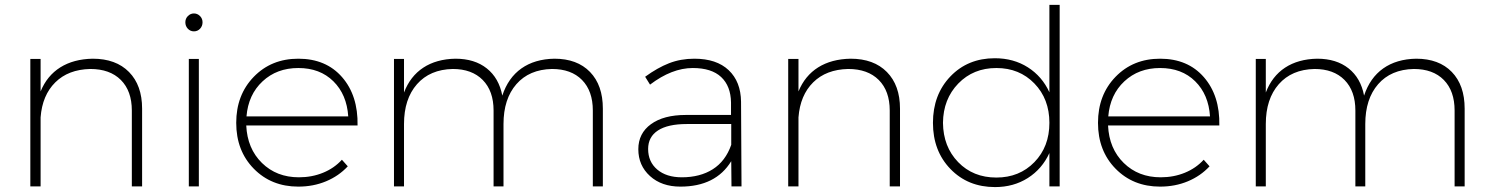

<svg xmlns="http://www.w3.org/2000/svg" viewBox="-20 -762 6095 785"><path d="M358.9 -522Q454.1 -522 507.6 -467.5Q561 -413.1 561 -317.9V0H519V-310.1Q519 -390.1 474.1 -435.1Q429.2 -480 349.1 -480Q259.3 -478 206.1 -425.3Q152.8 -372.6 146 -282.2V0H104V-521H146V-388.2Q172.4 -452.6 226.6 -486.6Q280.8 -520.5 358.9 -522Z M808.1 -670.9Q808.1 -655.3 797.9 -644.5Q787.6 -633.8 772.9 -633.8Q758.3 -633.8 748 -644.5Q737.8 -655.3 737.8 -670.9Q737.8 -686 748.3 -696.5Q758.8 -707 772.9 -707Q787.1 -707 797.6 -696.5Q808.1 -686 808.1 -670.9ZM752 -521H793V0H752Z M1199.7 -522Q1313 -522 1378.7 -446.5Q1444.3 -371.1 1441.9 -249H986.8Q991.2 -154.3 1051 -95.7Q1110.8 -37.1 1202.1 -37.1Q1255.4 -37.1 1300.8 -55.7Q1346.2 -74.2 1377.9 -108.9L1401.9 -82Q1365.2 -42.5 1313.2 -20.8Q1261.2 1 1199.7 1Q1089.4 1 1017.6 -72.3Q945.8 -145.5 945.8 -259.8Q945.8 -374 1017.6 -448Q1089.4 -522 1199.7 -522ZM987.8 -286.1H1403.8Q1397.9 -375.5 1343 -429.7Q1288.1 -483.9 1199.7 -483.9Q1111.8 -483.9 1053.5 -429.4Q995.1 -375 987.8 -286.1Z M2246.6 -522Q2339.8 -522 2392.3 -467.8Q2444.8 -413.6 2444.8 -317.9V0H2403.8V-310.1Q2403.8 -390.1 2359.6 -435.1Q2315.4 -480 2236.8 -480Q2143.6 -478 2091.1 -417.7Q2038.6 -357.4 2038.6 -254.9V0H1998V-310.1Q1998 -390.1 1953.6 -435.1Q1909.2 -480 1831.1 -480Q1737.8 -478 1684.8 -417.7Q1631.8 -357.4 1631.8 -254.9V0H1590.8V-521H1631.8V-383.8Q1657.2 -450.2 1710.7 -485.4Q1764.2 -520.5 1841.8 -522Q1920.4 -522 1970.2 -482.4Q2020 -442.9 2033.7 -371.1Q2057.6 -443.8 2111.8 -482.2Q2166 -520.5 2246.6 -522Z M3011.7 0H2970.7L2969.7 -103Q2906.2 1 2761.7 1Q2685.1 1 2637.5 -42.2Q2589.8 -85.4 2589.8 -151.9Q2589.8 -216.8 2641.6 -254.4Q2693.4 -292 2783.7 -292H2968.8V-342.8Q2967.8 -410.2 2928.5 -447Q2889.2 -483.9 2812.5 -483.9Q2727.1 -483.9 2637.7 -416L2617.7 -448.2Q2668 -484.9 2715.3 -503.4Q2762.7 -522 2818.8 -522Q2909.7 -522 2959.2 -475.1Q3008.8 -428.2 3009.8 -346.2ZM2767.6 -37.1Q2842.3 -37.1 2894.3 -70.1Q2946.3 -103 2969.7 -169.9V-254.9H2787.6Q2710.9 -254.9 2670.4 -228.8Q2629.9 -202.6 2629.9 -152.8Q2629.9 -100.6 2667.2 -68.8Q2704.6 -37.1 2767.6 -37.1Z M3457.5 -522Q3552.7 -522 3606.2 -467.5Q3659.7 -413.1 3659.7 -317.9V0H3617.7V-310.1Q3617.7 -390.1 3572.8 -435.1Q3527.8 -480 3447.8 -480Q3357.9 -478 3304.7 -425.3Q3251.5 -372.6 3244.6 -282.2V0H3202.6V-521H3244.6V-388.2Q3271 -452.6 3325.2 -486.6Q3379.4 -520.5 3457.5 -522Z M4270.5 -742.2H4312.5V0H4270.5V-136.2Q4240.7 -71.3 4182.4 -34.2Q4124 2.9 4048.3 2.9Q3937.5 2.9 3866 -71Q3794.4 -145 3794.4 -259.8Q3794.4 -375 3865.7 -449.5Q3937 -523.9 4047.4 -523.9Q4124 -523.9 4182.4 -486.8Q4240.7 -449.7 4270.5 -384.8ZM4053.7 -36.1Q4147.9 -36.1 4209.2 -99.1Q4270.5 -162.1 4270.5 -259.8Q4270.5 -357.4 4209.2 -420.7Q4147.9 -483.9 4053.7 -483.9Q3959.5 -483.9 3897.9 -420.4Q3836.4 -356.9 3835.4 -259.8Q3836.4 -162.1 3897.5 -99.1Q3958.5 -36.1 4053.7 -36.1Z M4723.1 -522Q4836.4 -522 4902.1 -446.5Q4967.8 -371.1 4965.3 -249H4510.3Q4514.6 -154.3 4574.5 -95.7Q4634.3 -37.1 4725.6 -37.1Q4778.8 -37.1 4824.2 -55.7Q4869.6 -74.2 4901.4 -108.9L4925.3 -82Q4888.7 -42.5 4836.7 -20.8Q4784.7 1 4723.1 1Q4612.8 1 4541 -72.3Q4469.2 -145.5 4469.2 -259.8Q4469.2 -374 4541 -448Q4612.8 -522 4723.1 -522ZM4511.2 -286.1H4927.2Q4921.4 -375.5 4866.5 -429.7Q4811.5 -483.9 4723.1 -483.9Q4635.3 -483.9 4576.9 -429.4Q4518.6 -375 4511.2 -286.1Z M5770 -522Q5863.3 -522 5915.8 -467.8Q5968.3 -413.6 5968.3 -317.9V0H5927.2V-310.1Q5927.2 -390.1 5883.1 -435.1Q5838.9 -480 5760.3 -480Q5667 -478 5614.5 -417.7Q5562 -357.4 5562 -254.9V0H5521.5V-310.1Q5521.5 -390.1 5477.1 -435.1Q5432.6 -480 5354.5 -480Q5261.2 -478 5208.3 -417.7Q5155.3 -357.4 5155.3 -254.9V0H5114.3V-521H5155.3V-383.8Q5180.7 -450.2 5234.1 -485.4Q5287.6 -520.5 5365.2 -522Q5443.8 -522 5493.7 -482.4Q5543.5 -442.9 5557.1 -371.1Q5581.1 -443.8 5635.3 -482.2Q5689.5 -520.5 5770 -522Z"/></svg>

Font: Montserrat-Arabic ExtraLight
Style: Regular
Weight: 275
Designer: Mohamed Gaber
Foundry: Kief Type Foundry
Version: Version 5.008;PS 005.008;hotconv 1.0.88;makeotf.lib2.5.64775